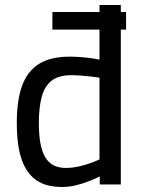

<svg xmlns="http://www.w3.org/2000/svg" viewBox="-20 -736 572 766"><path d="M189 -618V-688H483V-618ZM229 10Q198 10 171 3.5Q144 -3 121.5 -19.5Q99 -36 82 -65Q65 -94 56 -138.5Q47 -183 47 -246Q47 -335 68 -393.5Q89 -452 135.5 -481Q182 -510 258 -510Q276 -510 298.5 -508.5Q321 -507 342.5 -504Q364 -501 377 -498V-716H462V0H378V-32Q362 -24 337 -14Q312 -4 284 3Q256 10 229 10ZM242 -66Q267 -66 292.5 -71.5Q318 -77 340 -85Q362 -93 377 -100V-426Q365 -428 345 -430.5Q325 -433 303.5 -434.5Q282 -436 264 -436Q215 -436 187 -415Q159 -394 147 -351.5Q135 -309 135 -246Q135 -189 143.5 -153.5Q152 -118 167 -99Q182 -80 201.5 -73Q221 -66 242 -66Z"/></svg>

Font: Cairo Play Medium
Style: Regular
Weight: 500
Version: Version 3.119